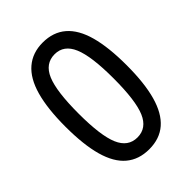

<svg xmlns="http://www.w3.org/2000/svg" viewBox="-211 -812 920 920"><g transform="rotate(-45 249.0 -352.5)"><path d="M249 9Q179 9 132.5 -30Q86 -69 63.5 -149Q41 -229 41 -352Q41 -473 63.5 -553.5Q86 -634 133 -674Q180 -714 249 -714Q320 -714 366.5 -674Q413 -634 435 -554Q457 -474 457 -353Q457 -231 434.5 -151Q412 -71 366 -31Q320 9 249 9ZM249 -71Q312 -71 340 -136.5Q368 -202 368 -353Q368 -502 340 -568Q312 -634 250 -634Q186 -634 158 -568Q130 -502 130 -351Q130 -202 158 -136.5Q186 -71 249 -71Z"/></g></svg>

Font: Nunito Sans 7pt Condensed Medium
Style: Regular
Weight: 500
Width: 3
Designer: Vernon Adams
Foundry: Vernon Adams
Version: Version 3.101;gftools[0.9.27]